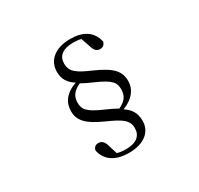

<svg xmlns="http://www.w3.org/2000/svg" viewBox="-180 -975 1359 1314"><g transform="rotate(-30 500.0 -317.5)"><path d="M522 -756C405 -756 331 -698 331 -606C331 -546 358 -508 406 -478C318 -448 280 -391 280 -325C280 -251 321 -204 446 -148C558 -98 601 -71 601 -6C601 52 561 89 478 89C450 89 428 86 408 80L385 7C374 -32 354 -43 331 -43C312 -43 294 -31 291 -7C309 76 375 121 483 121C607 121 672 59 672 -23C672 -91 642 -127 598 -156C683 -188 723 -246 723 -307C723 -385 684 -431 554 -489C446 -536 402 -563 402 -630C402 -689 444 -724 525 -724C551 -724 571 -722 589 -717L615 -642C625 -603 646 -593 668 -593C687 -593 705 -605 709 -629C689 -715 623 -756 522 -756ZM576 -175C550 -190 523 -203 484 -220C371 -269 348 -298 348 -352C348 -397 367 -433 427 -460C453 -445 478 -434 516 -417C638 -364 653 -334 653 -283C653 -233 631 -201 576 -175Z"/></g></svg>

Font: Noto Serif KR Medium
Style: Regular
Weight: 500
Designer: Ryoko NISHIZUKA 西塚涼子 (kana & ideographs); Frank Grießhammer (Latin, Greek & Cyrillic); Wenlong ZHANG 张文龙 (bopomofo); San
Foundry: Adobe
Version: Version 2.001;hotconv 1.1.0;makeotfexe 2.6.0